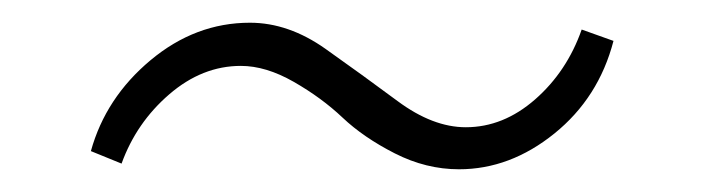

<svg xmlns="http://www.w3.org/2000/svg" viewBox="-20 -408 620 169"><path d="M384 -259Q355 -259 327.5 -273Q300 -287 281.5 -304.5Q263 -322 238.5 -336Q214 -350 192 -350Q158 -350 129 -325Q100 -300 87 -264L60 -275Q73 -322 112.5 -355Q152 -388 200 -388Q234 -388 266.5 -365Q299 -342 330 -319Q361 -296 390 -296Q423 -296 451 -320.5Q479 -345 492 -382L520 -372Q507 -322 468 -290.5Q429 -259 384 -259Z"/></svg>

Font: Cantarell Light
Style: Regular
Weight: 300
Designer: Dave Crossland, Nikolaus Waxweiler, Florian Fecher, Jacques Le Bailly, Eben Sorkin, Alexei Vanyashin, Alexios Zavras, Em
Version: Version 0.303